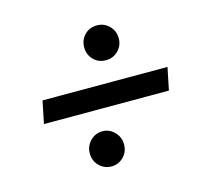

<svg xmlns="http://www.w3.org/2000/svg" viewBox="-75 -563 677 629"><g transform="rotate(-15 263.5 -248.5)"><path d="M491.2 -286.1 475.6 -210H51.8L67.4 -286.1ZM230.5 -18.6Q206.1 -18.6 189 -35.6Q171.9 -52.7 171.9 -78.1Q171.9 -102.5 189 -120.1Q206.1 -137.7 230.5 -137.7Q253.9 -137.7 271 -120.1Q288.1 -102.5 288.1 -78.1Q288.1 -52.7 271 -35.6Q253.9 -18.6 230.5 -18.6ZM302.7 -359.4Q277.3 -359.4 260.7 -376.5Q244.1 -393.6 244.1 -418Q244.1 -443.4 260.7 -460.4Q277.3 -477.5 302.7 -477.5Q327.1 -477.5 344.2 -460.4Q361.3 -443.4 361.3 -418Q361.3 -393.6 344.2 -376.5Q327.1 -359.4 302.7 -359.4Z"/></g></svg>

Font: Crimson Pro ExtraLight SemiBold
Style: Italic
Weight: 600
Italic angle: -12°
Version: Version 1.002